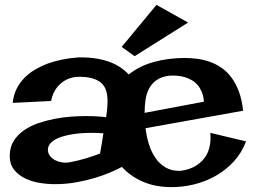

<svg xmlns="http://www.w3.org/2000/svg" viewBox="-20 -748 1043 789"><path d="M991.2 -167Q972.7 -118.7 939.7 -83.3Q906.7 -47.9 865.2 -24.7Q823.7 -1.5 777.3 9.8Q731 21 686 21Q618.2 21 566.9 -1.5Q515.6 -23.9 481 -62Q460.4 -51.3 431.4 -38.8Q402.3 -26.4 366.7 -15.9Q331.1 -5.4 290.3 1.7Q249.5 8.8 205.1 8.8Q174.8 8.8 142.1 3.4Q109.4 -2 82.3 -15.4Q55.2 -28.8 37.6 -51Q20 -73.2 20 -106.9Q20 -142.6 36.1 -168.5Q52.2 -194.3 78.6 -212.6Q105 -231 138.4 -242.2Q171.9 -253.4 206.3 -260Q240.7 -266.6 273.4 -268.8Q306.2 -271 331.1 -271Q357.4 -271 378.4 -269.8Q399.4 -268.6 416 -266.1Q421.9 -301.8 421.9 -334Q421.9 -357.4 415.8 -376.5Q409.7 -395.5 394.8 -408.2Q379.9 -420.9 355.2 -427.2Q330.6 -433.6 293.9 -432.1Q269.5 -429.7 249 -418.5Q240.2 -413.6 231.2 -406.2Q222.2 -398.9 214.1 -388.7Q206.1 -378.4 199.7 -364.5Q193.4 -350.6 189.9 -333L32.2 -325.2Q35.6 -358.9 49.3 -385Q63 -411.1 82.8 -430.4Q102.5 -449.7 126.5 -463.4Q150.4 -477.1 174.8 -486.3Q232.4 -507.3 303.2 -512.2Q342.8 -512.7 374.8 -507.6Q406.7 -502.4 431.9 -492.9Q457 -483.4 476.1 -470.2Q495.1 -457 508.8 -441.9Q553.2 -477.1 612.5 -493.4Q671.9 -509.8 740.2 -509.8Q764.6 -509.8 790.8 -506.3Q816.9 -502.9 841.8 -494.1Q866.7 -485.4 889.4 -470Q912.1 -454.6 930.4 -430.4Q948.7 -406.2 961.4 -372.6Q974.1 -338.9 979 -293L578.1 -221.2Q582 -187.5 592 -155.3Q602.1 -123 619.1 -98.4Q636.2 -73.7 661.4 -59.3Q686.5 -44.9 721.2 -45.9Q758.8 -50.3 787.6 -68.4Q799.8 -76.2 811 -87.6Q822.3 -99.1 830.6 -115.2Q838.9 -131.3 842.8 -152.8Q846.7 -174.3 844.2 -202.1ZM817.9 -330.1Q816.4 -353 809.3 -369.9Q802.2 -386.7 792 -398.7Q781.7 -410.6 769 -418Q756.3 -425.3 743.7 -429.7Q713.4 -439.5 675.8 -437Q643.6 -433.1 623.5 -418.9Q603.5 -404.8 592.5 -383.8Q581.5 -362.8 577.9 -336.9Q574.2 -311 574.2 -284.2ZM404.8 -200.2Q393.6 -201.2 380.4 -201.7Q367.2 -202.1 353 -202.1Q340.8 -202.1 323 -201.2Q305.2 -200.2 285.6 -197.5Q266.1 -194.8 246.6 -189.9Q227.1 -185.1 211.7 -177.2Q196.3 -169.4 186.5 -158.2Q176.8 -147 176.8 -131.8Q176.8 -120.1 183.8 -109.6Q190.9 -99.1 203.1 -91.8Q215.3 -84.5 231.7 -81.3Q248 -78.1 266.1 -81.1Q302.7 -87.9 335.2 -97.9Q367.7 -107.9 391.1 -117.2Q395 -137.7 398.4 -158.7Q401.9 -179.7 404.8 -200.2ZM752.9 -655.3 533.2 -517.1 480 -555.2 623 -728Z"/></svg>

Font: Peralta
Style: Regular
Weight: 400
Designer: Astigmatic (AOETI)
Foundry: Astigmatic (AOETI)
Version: Version 1.000